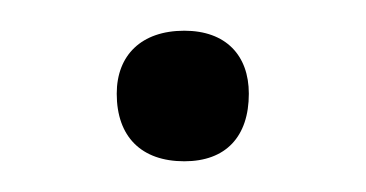

<svg xmlns="http://www.w3.org/2000/svg" viewBox="-20 -297 238 125"><path d="M100 -192C127 -192 142 -208 142 -236C142 -261 127 -277 100 -277C72 -277 56 -261 56 -236C56 -208 72 -192 100 -192Z"/></svg>

Font: Cormorant SC
Style: Regular
Weight: 400
Designer: Christian Thalmann (Catharsis Fonts)
Version: Version 1.000;PS 001.000;hotconv 1.0.70;makeotf.lib2.5.58329